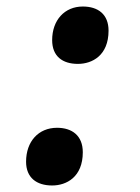

<svg xmlns="http://www.w3.org/2000/svg" viewBox="-20 -561 428 589"><path d="M219 -365C263 -365 313 -391 313 -467C313 -517 281 -541 234 -541C178 -541 140 -499 140 -438C140 -388 172 -365 219 -365ZM140 8C184 8 234 -18 234 -94C234 -145 201 -169 155 -169C98 -169 60 -127 60 -65C60 -16 92 8 140 8Z"/></svg>

Font: Noto Serif Display SemiCondensed Black
Style: Italic
Weight: 900
Width: 4
Italic angle: -12°
Designer: Monotype Design Team
Foundry: Monotype Imaging Inc.
Version: Version 2.009